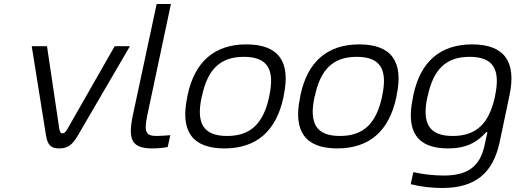

<svg xmlns="http://www.w3.org/2000/svg" viewBox="-20 -730 2567 956"><path d="M138 -500 209 -56C217 -8 233 9 275 9C319 9 342 -11 368 -56L627 -500H551L317 -90C306 -70 299 -66 291 -66C284 -66 278 -70 275 -90L214 -500Z M761 -53C707 -53 696 -71 713 -154L831 -710H760L641 -154C616 -33 637 9 739 9C764 9 790 7 815 2L828 -57C806 -55 777 -53 761 -53Z M914 -256 912 -244C877 -78 937 9 1097 9C1258 9 1355 -78 1391 -244L1393 -256C1428 -422 1368 -509 1207 -509C1047 -509 949 -422 914 -256ZM984 -247 986 -253C1014 -385 1077 -447 1194 -447C1312 -447 1349 -385 1321 -253L1320 -247C1291 -115 1228 -53 1111 -53C993 -53 956 -115 984 -247Z M1476 -256 1474 -244C1439 -78 1499 9 1659 9C1820 9 1917 -78 1953 -244L1955 -256C1990 -422 1930 -509 1769 -509C1609 -509 1511 -422 1476 -256ZM1546 -247 1548 -253C1576 -385 1639 -447 1756 -447C1874 -447 1911 -385 1883 -253L1882 -247C1853 -115 1790 -53 1673 -53C1555 -53 1518 -115 1546 -247Z M2038 -256 2036 -244C2000 -76 2056 9 2211 9C2300 9 2354 -20 2401 -72H2407L2393 -8C2371 97 2311 144 2190 144C2142 144 2084 138 2038 127L2025 187C2076 200 2128 206 2182 206C2348 206 2435 131 2468 -23L2517 -256C2552 -422 2492 -509 2331 -509C2171 -509 2073 -422 2038 -256ZM2108 -247 2110 -253C2138 -385 2201 -447 2318 -447C2436 -447 2473 -385 2445 -253L2444 -247C2415 -115 2352 -53 2234 -53C2117 -53 2080 -115 2108 -247Z"/></svg>

Font: LT Wave Text Light Italic
Style: Regular
Weight: 300
Designer: Daniel Lyons
Version: Version 2.5 (Glyphs App)